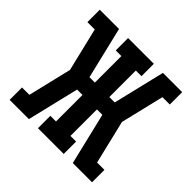

<svg xmlns="http://www.w3.org/2000/svg" viewBox="-178 -921 1107 1107"><g transform="rotate(45 375.0 -367.5)"><path d="M39 0V-101H99L163 -368L99 -634H39V-735H196L272 -418H316V-634H270V-735H480V-634H434V-418H478L554 -735H711V-634H651L587 -368L651 -101H711V0H554L478 -317H434V-101H480V0H270V-101H316V-317H272L196 0Z"/></g></svg>

Font: Iosevka Etoile
Style: Bold
Weight: 700
Designer: Belleve Invis
Foundry: Belleve Invis
Version: Version 28.1.0; ttfautohint (v1.8.4)